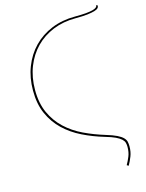

<svg xmlns="http://www.w3.org/2000/svg" viewBox="-134 -814 818 1077"><g transform="rotate(-15 275.0 -275.5)"><path d="M401.5 -693Q330.5 -693 271.2 -669Q212 -645 169.2 -601.5Q126.5 -558 102.5 -497Q78.5 -436 78.5 -362.5Q78.5 -286 104.2 -229.5Q130 -173 173.8 -132Q217.5 -91 275.2 -63.5Q333 -36 397.5 -16.5Q436 -5 458.2 6Q480.5 17 491.8 28.5Q503 40 505.8 52.5Q508.5 65 508.5 79Q508.5 111 498.5 136.2Q488.5 161.5 476 183.5L466 177.5Q477.5 157.5 487.2 134Q497 110.5 497 79Q497 66.5 494 55.2Q491 44 480 33.8Q469 23.5 447.5 13.2Q426 3 389.5 -7.5Q323.5 -27 265 -55.8Q206.5 -84.5 162.2 -126.8Q118 -169 92.2 -226.8Q66.5 -284.5 66.5 -362Q66.5 -436.5 90.8 -499Q115 -561.5 159.2 -607Q203.5 -652.5 265.2 -677.8Q327 -703 401.5 -703Q439 -703 464.2 -705.2Q489.5 -707.5 504.8 -711.5Q520 -715.5 526.5 -721Q533 -726.5 533 -733.5H535.5Q540.5 -733.5 540.5 -727Q540.5 -721 535 -715Q529.5 -709 514.2 -704.2Q499 -699.5 471.8 -696.2Q444.5 -693 401.5 -693Z"/></g></svg>

Font: Lato Hairline
Style: Regular
Weight: 100
Designer: Lukasz Dziedzic
Foundry: tyPoland Lukasz Dziedzic
Version: Version 2.007; 2014-02-27